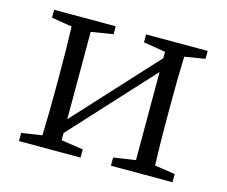

<svg xmlns="http://www.w3.org/2000/svg" viewBox="-79 -620 857 726"><g transform="rotate(15 349.5 -257.0)"><path d="M49 0V-32L129 -44Q132 -128 132 -228V-286Q132 -388 129 -470L49 -483V-514H290V-483L204 -469V-127L495 -444V-469L409 -483V-514H650V-483L570 -470Q567 -388 567 -286V-228Q567 -128 570 -44L650 -32V0H409V-32L495 -45V-390L204 -73V-45L290 -32V0Z"/></g></svg>

Font: Cactus Classical Serif
Style: Regular
Weight: 400
Designer: Henry Chan (via Glyphwiki)、田海東、宇文滿月
Foundry: Moonlit Owen
Version: Version 1.000